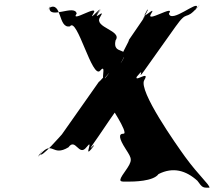

<svg xmlns="http://www.w3.org/2000/svg" viewBox="-20 -841 1016 889"><path d="M837 -115C798 -169 619 -422 648 -470C679 -522 590 -449 617 -493C647 -541 582 -446 617 -490C656 -538 609 -459 648 -514C681 -560 760 -672 793 -718C851 -800 836 -741 893 -806C930 -849 859 -762 892 -808C896 -840 773 -732 762 -778C795 -824 649 -730 680 -778C708 -822 625 -736 657 -786C688 -833 621 -739 654 -785C689 -827 619 -720 648 -761C681 -807 543 -608 576 -654C592 -675 511 -539 544 -563C577 -609 519 -514 547 -563C585 -629 499 -582 515 -654C548 -700 413 -713 443 -761C475 -811 403 -735 438 -785C471 -831 402 -740 435 -786C465 -828 384 -734 412 -778C443 -826 302 -732 335 -778C326 -824 204 -746 209 -808C242 -854 175 -759 208 -805C268 -837 248 -707 304 -719C337 -765 407 -471 444 -514C479 -555 436 -442 474 -490C509 -534 444 -445 474 -493C502 -537 417 -432 444 -471L266 -218C275 -229 163 -98 167 -130C200 -176 131 -86 168 -128C225 -193 221 -113 297 -159C330 -205 345 -114 380 -159C417 -206 367 -108 402 -150C435 -196 374 -104 405 -151C438 -201 375 -123 411 -174C444 -220 482 -279 515 -325C564 -395 580 -439 552 -461C524 -461 518 -460 500 -433C482 -384 497 -341 495 -345C477 -372 579 -222 552 -222C528 -222 530 -201 562 -151C592 -104 596 -100 558 -46C522 4 537 0 571 0C599 0 690 -1 714 -35C781 -69 841 -52 894 -4C918 30 920 28 950 28C950 13 902 -26 837 -115Z"/></svg>

Font: Hussar Przerywany
Style: Regular
Weight: 400
Foundry: Cannot Into Space Fonts
Version: Version 0.982